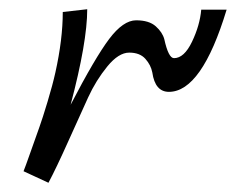

<svg xmlns="http://www.w3.org/2000/svg" viewBox="-20 -401 511 416"><path d="M416 -380H471Q417 -202 346 -202Q316 -202 310 -244Q307 -260 295 -273.5Q283 -287 260 -287Q237 -287 212.5 -257Q188 -227 171 -190Q154 -153 128 -95Q102 -37 85 -5L31 -30Q34 -37 46.5 -72.5Q59 -108 65.5 -126Q72 -144 83 -180.5Q94 -217 100 -244Q116 -316 116 -375L169 -381Q169 -310 133 -174Q186 -276 216.5 -316.5Q247 -357 275 -357Q303 -357 317.5 -344Q332 -331 336 -316Q345 -275 357 -275Q379 -275 396 -310.5Q413 -346 416 -380Z"/></svg>

Font: Marck Script
Style: Regular
Weight: 400
Designer: Denis Masharov, Marck Fogel
Foundry: Denis Masharov
Version: Version 1.002